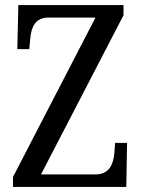

<svg xmlns="http://www.w3.org/2000/svg" viewBox="-20 -734 556 754"><path d="M31 0H476L479 -173H432L429 -131C424 -86 408 -49 354 -49H141L465 -674V-714H52L48 -541H95L99 -584C103 -627 118 -665 170 -665H355L31 -39Z"/></svg>

Font: Noto Serif Ethiopic Cn
Style: Regular
Weight: 400
Width: 3
Designer: Monotype Design Team
Foundry: Monotype Imaging Inc.
Version: Version 2.102